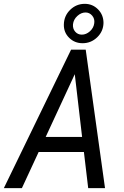

<svg xmlns="http://www.w3.org/2000/svg" viewBox="-52 -966 636 986"><path d="M275.9 -840.3Q276.9 -884.8 308.3 -915.5Q339.8 -946.3 383.3 -946.3Q423.3 -946.3 451.4 -918Q479.5 -889.6 479.5 -848.1Q478.5 -804.7 447 -774.4Q415.5 -744.1 372.1 -744.1Q331.1 -744.1 303 -772Q274.9 -799.8 275.9 -840.3ZM322.8 -841.3Q320.8 -818.8 334 -803.5Q347.2 -788.1 368.2 -788.1Q390.6 -788.1 409.9 -805.4Q429.2 -822.8 432.1 -847.2Q435.1 -869.6 421.4 -885.7Q407.7 -901.9 387.2 -901.9Q364.7 -901.9 345.2 -884Q325.7 -866.2 322.8 -841.3ZM378.9 -185.5H146.5L60.5 0H-32.2L313 -710.9H388.2L487.3 0H400.9ZM182.6 -262.7H369.6L332 -585Z"/></svg>

Font: TypoPRO Roboto
Style: Italic
Weight: 400
Italic angle: -12°
Designer: Google
Version: Version 2.136; 2016